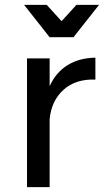

<svg xmlns="http://www.w3.org/2000/svg" viewBox="-20 -769 427 789"><path d="M372 -532V-442Q291 -445 241 -400Q191 -355 184 -279V0H91V-529H184V-415Q210 -472 258 -501.5Q306 -531 372 -532ZM294 -749H387L282 -616H184L79 -749H172L233 -682Z"/></svg>

Font: Montserrat
Style: Regular
Weight: 400
Designer: Julieta Ulanovsky
Foundry: Julieta Ulanovsky
Version: Version 6.001